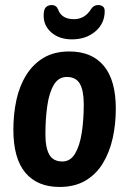

<svg xmlns="http://www.w3.org/2000/svg" viewBox="-20 -734 510 761"><path d="M216 7Q128 7 80.5 -49.5Q33 -106 33 -220Q33 -282 45 -337.5Q57 -393 84 -436.5Q111 -480 153 -505Q195 -530 255 -530Q344 -530 391.5 -473Q439 -416 439 -303Q439 -241 426.5 -185.5Q414 -130 387.5 -86.5Q361 -43 318.5 -18Q276 7 216 7ZM227 -94Q259 -94 277.5 -125Q296 -156 304 -207.5Q312 -259 312 -321Q312 -375 296.5 -402Q281 -429 245 -429Q212 -429 193.5 -398Q175 -367 167.5 -315Q160 -263 160 -202Q160 -148 175.5 -121Q191 -94 227 -94ZM265 -578Q216 -578 184.5 -604.5Q153 -631 153 -672Q153 -697 162 -705.5Q171 -714 185 -714Q203 -714 210 -697Q224 -658 273 -658Q316 -658 341 -698Q351 -714 369 -714Q380 -714 387.5 -708.5Q395 -703 395 -690Q395 -641 358 -609.5Q321 -578 265 -578Z"/></svg>

Font: Asap Condensed Condensed SemiBold
Style: Italic
Weight: 600
Width: 3
Italic angle: -6°
Designer: Pablo Cosgaya
Foundry: Omnibus-Type
Version: Version 3.001; ttfautohint (v1.8.4.7-5d5b)